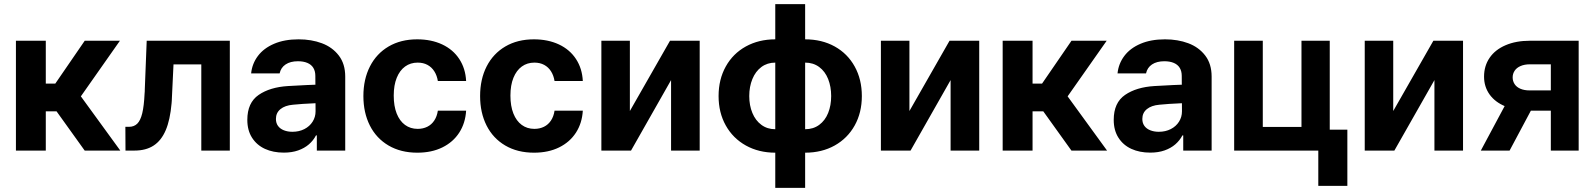

<svg xmlns="http://www.w3.org/2000/svg" viewBox="-20 -727 7696 927"><path d="M56.9 -530.3H201.1V-323.4H247L389.1 -530.3H559L370.4 -261.8L560.8 0H388.9L253 -189.5H201.1V0H56.9Z M585.3 -114.7H602.8Q627.4 -114.7 642.8 -130Q658.3 -145.3 666.8 -180.2Q675.3 -215.2 678.1 -275.6Q678.7 -280.8 678.9 -285.8Q679.1 -290.7 679.1 -295.9L688.3 -530.3H1089.6V0H951.9V-416.1H817.7L809.9 -253Q809.9 -247.2 809.4 -240.8Q808.9 -234.5 808.4 -228.1Q801.4 -147.8 780 -98Q758.7 -48.2 721.5 -24.1Q684.4 0 629.7 0H585.9Z M1441.5 -225.3 1394.7 -221.4Q1356.1 -218 1334.2 -200.2Q1312.2 -182.4 1312.2 -152.6Q1312.2 -133 1322.2 -119.1Q1332.3 -105.2 1350.5 -98Q1368.7 -90.7 1391.5 -90.7Q1424.1 -90.7 1449.6 -103.8Q1475.1 -116.9 1489.3 -139.5Q1503.6 -162.1 1503.6 -189.6L1502.5 -360.7Q1502.5 -383.3 1492.9 -399.2Q1483.3 -415.1 1464.2 -423.2Q1445.1 -431.3 1418.3 -431.3Q1382 -431.3 1359 -415.9Q1336 -400.5 1330.1 -372.7H1192.5Q1197.2 -419.5 1225.3 -456.9Q1253.4 -494.3 1303.5 -515.7Q1353.5 -537.1 1421.6 -537.1Q1483.6 -537.1 1534.1 -518.2Q1584.7 -499.3 1615.8 -458.9Q1646.8 -418.5 1646.8 -357.3V0H1509.7V-73.4H1505.7Q1492.7 -48.4 1471.3 -30Q1449.9 -11.5 1419.6 -0.8Q1389.4 9.9 1350.3 9.9Q1299 9.9 1259.3 -8.2Q1219.7 -26.4 1196.9 -62.1Q1174.1 -97.8 1174.1 -148.2Q1174.1 -231.2 1228.8 -268.7Q1283.5 -306.3 1371.1 -311.6Q1385.8 -313.1 1461.5 -316.4L1509.4 -318.3L1510.4 -229Q1490.6 -228.4 1441.5 -225.3Z M1734.5 -263.2Q1734.5 -344.4 1766.2 -406.4Q1797.8 -468.3 1856.4 -502.7Q1915.1 -537.1 1994.1 -537.1Q2062.3 -537.1 2114.9 -512.5Q2167.5 -487.8 2197.5 -442Q2227.5 -396.2 2230.5 -335.8H2094Q2089.8 -362.3 2077 -382.5Q2064.3 -402.7 2043.9 -413.7Q2023.6 -424.7 1996.6 -424.7Q1961.9 -424.7 1935.9 -405.9Q1909.9 -387 1895.5 -351.4Q1881 -315.8 1881 -265.6Q1881 -215 1895.2 -179Q1909.5 -143 1935.5 -123.9Q1961.5 -104.8 1996.6 -104.8Q2022.3 -104.8 2043 -115Q2063.6 -125.2 2076.7 -145.1Q2089.9 -165 2094 -192.7H2230.5Q2226.9 -132.7 2197.4 -86.8Q2167.8 -40.9 2116 -15.4Q2064.2 10.2 1994.9 10.2Q1915.1 10.2 1856 -24.4Q1797 -59 1765.7 -121Q1734.5 -183 1734.5 -263.2Z M2298 -263.2Q2298 -344.4 2329.6 -406.4Q2361.3 -468.3 2419.9 -502.7Q2478.5 -537.1 2557.6 -537.1Q2625.8 -537.1 2678.4 -512.5Q2731 -487.8 2761 -442Q2791 -396.2 2793.9 -335.8H2657.4Q2653.2 -362.3 2640.5 -382.5Q2627.8 -402.7 2607.4 -413.7Q2587.1 -424.7 2560.1 -424.7Q2525.4 -424.7 2499.4 -405.9Q2473.4 -387 2458.9 -351.4Q2444.4 -315.8 2444.4 -265.6Q2444.4 -215 2458.7 -179Q2473 -143 2499 -123.9Q2524.9 -104.8 2560.1 -104.8Q2585.8 -104.8 2606.4 -115Q2627.1 -125.2 2640.2 -145.1Q2653.4 -165 2657.4 -192.7H2793.9Q2790.4 -132.7 2760.9 -86.8Q2731.3 -40.9 2679.5 -15.4Q2627.6 10.2 2558.4 10.2Q2478.5 10.2 2419.5 -24.4Q2360.5 -59 2329.2 -121Q2298 -183 2298 -263.2Z M3214.9 -530.3H3358.2V0H3220V-340.3L3026.7 0H2883.5V-530.3H3021.1V-191Z M3723.1 -707H3867.3V180.1H3723.1ZM3449.4 -263.2Q3449.4 -343.6 3484.1 -405.9Q3518.7 -468.2 3581.1 -502.7Q3643.5 -537.1 3723.1 -537.1H3750.7V10.2H3723.1Q3643.5 10.2 3581.1 -24.5Q3518.7 -59.3 3484.1 -121.3Q3449.4 -183.3 3449.4 -263.2ZM3739.9 -103.1V-424.7H3723.1Q3684.6 -424.7 3656.1 -403.5Q3627.6 -382.2 3612.6 -345.4Q3597.5 -308.5 3597.5 -263.2Q3597.5 -218 3612.6 -181.6Q3627.6 -145.2 3656.1 -124.2Q3684.6 -103.1 3723.1 -103.1ZM3840.2 10.2V-537.1H3867.3Q3947.8 -537.1 4010 -502.7Q4072.1 -468.2 4106.6 -405.9Q4141.1 -343.6 4141.1 -263.2Q4141.1 -183.3 4106.6 -121.3Q4072.1 -59.3 4010 -24.5Q3947.8 10.2 3867.3 10.2ZM3993 -263.2Q3993 -308.5 3978.4 -345.4Q3963.8 -382.2 3935.1 -403.5Q3906.3 -424.7 3867.3 -424.7H3851.4V-103.1H3867.3Q3906.8 -103.1 3935.3 -124.2Q3963.8 -145.2 3978.4 -181.6Q3993 -218 3993 -263.2Z M4564.5 -530.3H4707.8V0H4569.6V-340.3L4376.3 0H4233.1V-530.3H4370.8V-191Z M4821 -530.3H4965.3V-323.4H5011.2L5153.3 -530.3H5323.2L5134.6 -261.8L5325 0H5153L5017.1 -189.5H4965.3V0H4821Z M5624.6 -225.3 5577.8 -221.4Q5539.2 -218 5517.3 -200.2Q5495.3 -182.4 5495.3 -152.6Q5495.3 -133 5505.3 -119.1Q5515.4 -105.2 5533.6 -98Q5551.8 -90.7 5574.6 -90.7Q5607.2 -90.7 5632.7 -103.8Q5658.2 -116.9 5672.4 -139.5Q5686.7 -162.1 5686.7 -189.6L5685.6 -360.7Q5685.6 -383.3 5676 -399.2Q5666.4 -415.1 5647.3 -423.2Q5628.2 -431.3 5601.4 -431.3Q5565.1 -431.3 5542.1 -415.9Q5519.1 -400.5 5513.2 -372.7H5375.6Q5380.3 -419.5 5408.4 -456.9Q5436.5 -494.3 5486.6 -515.7Q5536.6 -537.1 5604.7 -537.1Q5666.7 -537.1 5717.2 -518.2Q5767.8 -499.3 5798.9 -458.9Q5829.9 -418.5 5829.9 -357.3V0H5692.8V-73.4H5688.9Q5675.8 -48.4 5654.4 -30Q5633 -11.5 5602.7 -0.8Q5572.5 9.9 5533.4 9.9Q5482.1 9.9 5442.4 -8.2Q5402.8 -26.4 5380 -62.1Q5357.2 -97.8 5357.2 -148.2Q5357.2 -231.2 5411.9 -268.7Q5466.6 -306.3 5554.2 -311.6Q5568.9 -313.1 5644.6 -316.4L5692.5 -318.3L5693.5 -229Q5673.7 -228.4 5624.6 -225.3Z M6400.2 0H5938.7V-530.3H6076.9V-114.2H6263.7V-530.3H6400.2ZM6485.2 170.3H6344.9V-100.9H6485.2Z M6900.5 -530.3H7043.7V0H6905.6V-340.3L6712.2 0H6569.1V-530.3H6706.7V-191Z M7467.6 -416.5H7366.6Q7340.4 -416.5 7321.3 -408.1Q7302.2 -399.7 7292.8 -385.3Q7283.3 -370.9 7283.3 -353.3Q7283.3 -335.5 7292.6 -321.1Q7301.9 -306.7 7320.4 -298.6Q7338.9 -290.5 7365 -290.5H7515.1V-192.7H7365Q7298.2 -192.7 7248.4 -213.2Q7198.6 -233.6 7171.9 -270.9Q7145.2 -308.2 7145.2 -357.1Q7145.2 -408.7 7172.1 -448Q7198.9 -487.2 7249.2 -508.7Q7299.5 -530.3 7366.6 -530.3H7602V0H7467.6ZM7277.2 -275.7H7415.5L7268.5 0H7129.6Z"/></svg>

Font: Pretendard GOV Variable
Style: Regular
Weight: 400
Designer: Base glyphs from Inter by Rasmus Andersson; Hangul glyphs from Noto Sans CJK(Source Han Sans) by Jang Soo-young and Kang
Foundry: Kil Hyung-jin
Version: Version 1.307;Glyphs 3.2 (3192)